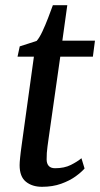

<svg xmlns="http://www.w3.org/2000/svg" viewBox="-20 -709 386 739"><path d="M167 -175.5Q164.5 -158 162.8 -145Q161 -132 160.2 -120.2Q159.5 -108.5 159.5 -95.5Q159.5 -79.5 167.5 -70.5Q175.5 -61.5 192 -61.5Q227.5 -61.5 252.8 -74.2Q278 -87 293.5 -100L305.5 -60.5Q293.5 -46.5 270.8 -30Q248 -13.5 215.5 -1.8Q183 10 141.5 10Q104 10 79.8 -9.5Q55.5 -29 55.5 -73.5Q55.5 -79 56 -86Q56.5 -93 57.5 -102.8Q58.5 -112.5 60 -125.2Q61.5 -138 64 -155L110.5 -491H47.5L56 -530.5L121 -551.5Q131.5 -563 143 -587.5Q154.5 -612 165.2 -640Q176 -668 183.5 -689H239L220 -552.5H345.5L337.5 -491H212Z"/></svg>

Font: Merriweather 24pt
Style: Italic
Weight: 400
Italic angle: -7.8°
Designer: Eben Sorkin
Foundry: Eben Sorkin
Version: Version 2.101